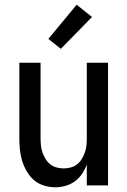

<svg xmlns="http://www.w3.org/2000/svg" viewBox="-20 -786 540 814"><path d="M214 8Q190 8 166 0.5Q142 -7 124 -22.5Q106 -38 93.5 -59.5Q81 -81 74 -104Q67 -127 64.5 -151.5Q62 -176 62 -200V-520H152V-200Q152 -185 153.5 -169.5Q155 -154 160 -140Q165 -126 173 -112.5Q181 -99 193 -89.5Q205 -80 220 -76Q235 -72 250 -72Q265 -72 280 -76Q295 -80 307 -89.5Q319 -99 327 -112.5Q335 -126 340 -140Q345 -154 346.5 -169.5Q348 -185 348 -200V-520H438V0H348V-88Q340 -67 327.5 -48.5Q315 -30 297 -17Q279 -4 257.5 2Q236 8 214 8ZM238 -579 185 -621 305 -766 370 -714Z"/></svg>

Font: Iosevka Term Medium
Style: Regular
Weight: 500
Monospace: yes
Designer: Belleve Invis
Foundry: Belleve Invis
Version: Version 26.3.1